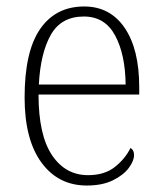

<svg xmlns="http://www.w3.org/2000/svg" viewBox="-20 -563 499 593"><path d="M248 10Q160 10 108 -61Q56 -132 56 -262Q56 -404 104 -473.5Q152 -543 240 -543Q320 -543 365 -477Q410 -411 410 -294V-271H99Q99 -146 140.5 -84Q182 -22 252 -22Q303 -22 335 -47.5Q367 -73 383 -106Q394 -100 394 -84Q394 -66 377.5 -44Q361 -22 328.5 -6Q296 10 248 10ZM368 -302Q367 -395 335.5 -453.5Q304 -512 239 -512Q169 -512 137 -455.5Q105 -399 100 -302Z"/></svg>

Font: Noto Serif Khmer SemiCondensed ExtraLight
Style: Regular
Weight: 200
Width: 4
Designer: Danh Hong and the Monotype Design Team
Foundry: Monotype Imaging Inc.
Version: Version 2.004; ttfautohint (v1.8.4.7-5d5b)